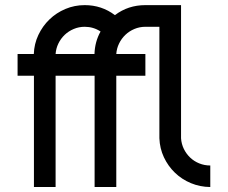

<svg xmlns="http://www.w3.org/2000/svg" viewBox="-20 -735 899 757"><path d="M809.1 2.4Q768.6 2 732.7 -12.9Q696.8 -27.8 669.7 -54Q642.6 -80.1 626.2 -115Q609.9 -149.9 608.4 -189.9V-629.4H553.2Q530.3 -629.4 510 -620.8Q489.7 -612.3 474.4 -597.7Q459 -583 449.5 -563.5Q439.9 -543.9 438.5 -522H553.2V-436.5H438.5V2.4H353V-436.5H199.2V2.4H113.8V-436.5H49.3V-522H113.3Q114.7 -562 131.3 -597.2Q147.9 -632.3 175 -658.4Q202.1 -684.6 238 -699.7Q273.9 -714.8 314 -714.8Q380.9 -714.8 433.1 -675.3Q484.9 -714.8 553.2 -714.8H693.8V-189.9Q695.3 -167.5 704.8 -147.9Q714.4 -128.4 729.7 -113.8Q745.1 -99.1 765.6 -90.8Q786.1 -82.5 809.1 -82.5ZM314 -629.4Q291 -629.4 270.8 -620.8Q250.5 -612.3 235.1 -597.7Q219.7 -583 210.2 -563.5Q200.7 -543.9 199.2 -522H352.5Q354 -570.8 376.5 -610.8Q348.1 -629.4 314 -629.4Z"/></svg>

Font: Proletarsk
Style: Regular
Weight: 400
Designer: Peter Wiegel, original typeface by Carl Albert Fahrenwaldt 1901
Foundry: Peter Wiegel
Version: Version 1.000 2010 initial release